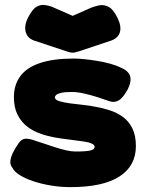

<svg xmlns="http://www.w3.org/2000/svg" viewBox="-20 -749 597 787"><path d="M269 18Q228 18 189 11.5Q150 5 117 -6Q84 -17 61.5 -31Q39 -45 31 -61Q21 -73 22.5 -89Q24 -105 33.5 -124Q43 -143 57 -163Q70 -181 87 -180.5Q104 -180 122 -173Q139 -168 160.5 -160.5Q182 -153 205.5 -145.5Q229 -138 250.5 -133Q272 -128 289 -128Q335 -128 351.5 -132.5Q368 -137 368 -147Q368 -155 356 -160.5Q344 -166 323.5 -169Q303 -172 278.5 -175Q254 -178 229.5 -181.5Q205 -185 184 -190Q157 -196 131 -207Q105 -218 84 -236.5Q63 -255 50 -283Q37 -311 37 -351Q37 -401 63 -436.5Q89 -472 143.5 -490.5Q198 -509 283 -509Q301 -509 325.5 -506.5Q350 -504 378 -499.5Q406 -495 431.5 -488Q457 -481 477 -471Q514 -455 515 -427Q516 -399 494 -367Q479 -343 463 -335.5Q447 -328 429 -334Q410 -341 382 -350Q354 -359 325.5 -365.5Q297 -372 276 -372Q246 -372 231 -368.5Q216 -365 210.5 -360Q205 -355 205 -350Q205 -340 222.5 -334.5Q240 -329 266 -325.5Q292 -322 321 -319Q350 -316 373 -311Q402 -306 431 -296.5Q460 -287 484 -269.5Q508 -252 522.5 -223Q537 -194 537 -150Q537 -69 469.5 -25.5Q402 18 269 18ZM278 -684 355 -718Q368 -723 386 -727Q404 -731 424 -721.5Q444 -712 462 -675Q479 -640 471 -615.5Q463 -591 431 -581L302 -538Q299 -538 292.5 -535.5Q286 -533 278 -533Q270 -533 263 -535.5Q256 -538 254 -538L125 -581Q94 -590 86 -616Q78 -642 94 -675Q112 -711 129.5 -721Q147 -731 163 -728.5Q179 -726 191 -722Z"/></svg>

Font: Fredoka SemiExpanded
Style: Bold
Weight: 700
Width: 6
Designer: Ben Nathan
Foundry: Milena B. Brandão, Ben Nathan
Version: Version 2.001